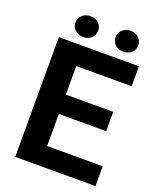

<svg xmlns="http://www.w3.org/2000/svg" viewBox="-159 -976 881 1071"><g transform="rotate(20 281.0 -440.5)"><path d="M491.2 -308.1H210V-117.7H540V0H63.5V-710.9H539.1V-592.3H210V-422.9H491.2ZM123 -819.3Q123 -845.7 141.8 -863.5Q160.6 -881.3 190.4 -881.3Q220.7 -881.3 239.3 -863Q257.8 -844.7 257.8 -819.3Q257.8 -793.9 239.3 -775.9Q220.7 -757.8 190.4 -757.8Q161.6 -757.8 142.3 -775.1Q123 -792.5 123 -819.3ZM360.8 -819.3Q360.8 -845.2 380.1 -863.3Q399.4 -881.3 428.2 -881.3Q456.5 -881.3 476.3 -863.5Q496.1 -845.7 496.1 -819.3Q496.1 -793.9 477.3 -775.6Q458.5 -757.3 428.2 -757.3Q397.9 -757.3 379.4 -775.6Q360.8 -793.9 360.8 -819.3Z"/></g></svg>

Font: Robotiche
Style: Bold
Weight: 700
Designer: Google
Version: Version 2.001150; 2014